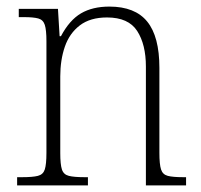

<svg xmlns="http://www.w3.org/2000/svg" viewBox="-20 -563 611 583"><path d="M32 0V-25H48Q79 -25 95 -29Q111 -33 116 -48.5Q121 -64 121 -99V-438Q121 -472 116 -487.5Q111 -503 96 -507Q81 -511 53 -511H37V-536H156L161 -453H165Q191 -502 226 -522.5Q261 -543 312 -543Q390 -543 427 -497.5Q464 -452 464 -357V-99Q464 -64 469 -48.5Q474 -33 489.5 -29Q505 -25 536 -25H545V0H423V-361Q423 -428 396.5 -469Q370 -510 305 -510Q254 -510 222.5 -486Q191 -462 177 -421.5Q163 -381 163 -331V-98Q163 -64 168 -48.5Q173 -33 189 -29Q205 -25 236 -25H247V0Z"/></svg>

Font: Noto Serif Georgian SemiCondensed ExtraLight
Style: Regular
Weight: 200
Width: 4
Designer: Monotype Design Team, Akaki Razmadze
Foundry: Google LLC
Version: Version 2.003; ttfautohint (v1.8.4.7-5d5b)